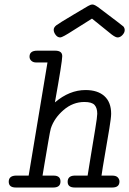

<svg xmlns="http://www.w3.org/2000/svg" viewBox="-20 -837 577 857"><path d="M49.8 -53.2H107.9L191.9 -558.1H142.1Q127.9 -558.1 119.9 -565.7Q111.8 -573.2 111.8 -584Q111.8 -610.8 146 -610.8H226.1Q258.3 -610.8 257.8 -585.9Q257.8 -562 225.1 -379.9Q290 -435.1 361.8 -435.1Q416 -435.1 446 -408Q476.1 -380.9 476.1 -329.1Q476.1 -312 468 -262.9Q460 -213.9 448.5 -147.9Q437 -82 433.1 -53.2H481Q498 -53.2 505.6 -45.2Q513.2 -37.1 513.2 -26.9Q513.2 0 481 0H314Q281.7 0 282 -25.9Q282.2 -51.8 312 -53.2H371.1Q374 -73.2 385 -139.2Q396 -205.1 405 -260.5Q414.1 -315.9 414.1 -329.1Q414.1 -355 402.1 -368.4Q390.1 -381.8 356.9 -381.8Q305.2 -381.8 263.7 -345.9Q222.2 -310.1 207 -264.2Q204.1 -255.4 195.1 -202.6Q186 -149.9 178 -102.1Q169.9 -54.2 169.9 -53.2H219.2Q250 -53.2 250 -26.9Q250 0 217.8 0H50.8Q19 0 19 -25.9Q19 -51.8 49.8 -53.2ZM308.6 -772Q347.7 -794.9 373 -810.1Q384.3 -816.9 393.1 -816.9Q402.8 -816.9 424.8 -799.8Q525.9 -723.6 530.8 -718.8Q536.6 -711.9 536.6 -702.6Q536.6 -691.4 526.6 -680.7Q516.6 -669.9 504.9 -669.9Q496.1 -669.9 479 -682.6L390.6 -753.9Q353.5 -731 307.6 -701.7Q257.8 -669.4 249 -669.9Q236.8 -669.9 228.3 -681.4Q219.7 -692.9 219.7 -703.9Q219.7 -714.8 231.2 -723.9Q242.7 -732.9 308.6 -772Z"/></svg>

Font: CMU Typewriter Text
Style: LightOblique
Weight: 200
Italic angle: -9.46001°
Version: Version 0.7.0